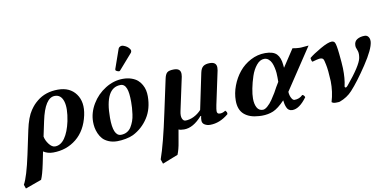

<svg xmlns="http://www.w3.org/2000/svg" viewBox="-95 -934 2884 1425"><g transform="rotate(-10 1346.5 -222.0)"><path d="M387.2 -200.2Q406.7 -296.9 390.1 -349.4Q373.5 -401.9 327.1 -401.9Q252.4 -401.9 216.8 -231.9L192.9 -119.1Q198.2 -88.9 220 -60.5Q241.7 -32.2 265.1 -32.2Q307.6 -32.2 338.9 -76.7Q370.1 -121.1 387.2 -200.2ZM119.1 193.8 -2.9 237.8 -13.2 208Q17.6 152.8 51.8 -6.8L89.8 -186Q99.6 -232.9 113 -269Q126.5 -305.2 142.8 -328.9Q159.2 -352.5 171.1 -365.2Q183.1 -377.9 199.2 -391.1Q263.2 -443.8 357.9 -443.8Q447.8 -443.8 492.9 -381.8Q538.1 -319.8 517.1 -222.2Q492.7 -110.4 418.5 -50.3Q344.2 9.8 243.2 9.8Q201.7 9.8 169.9 -11.2Q167.5 1.5 151.9 77.1Q134.8 159.7 119.1 193.8Z M702.6 -169.9Q702.6 -32.2 761.7 -32.2Q787.1 -32.2 807.1 -43.5Q827.1 -54.7 839.1 -74.5Q851.1 -94.2 859.4 -116.7Q867.7 -139.2 871.3 -167Q875 -194.8 876.5 -215.8Q877.9 -236.8 877.9 -259.8Q877.9 -330.6 865.7 -360.8Q852.1 -397 821.8 -397Q702.6 -397 702.6 -169.9ZM573.7 -162.1Q573.7 -231.4 612.1 -295.7Q650.4 -359.9 713.9 -399.4Q777.3 -439 846.7 -439Q882.3 -439 910.4 -429.2Q938.5 -419.4 956.3 -404.1Q974.1 -388.7 985.8 -367.4Q997.6 -346.2 1002.2 -325Q1006.8 -303.7 1006.8 -280.8Q1006.8 -185.5 962.6 -117.7Q918.5 -49.8 847.7 -14.2Q824.2 -2.9 790.3 3.4Q756.3 9.8 727.1 9.8Q690.9 9.8 662.6 -2.2Q634.3 -14.2 617.9 -32.2Q601.6 -50.3 591.3 -74.2Q581.1 -98.1 577.4 -119.4Q573.7 -140.6 573.7 -162.1ZM882.8 -682.1Q891.1 -682.1 909.7 -672.9Q930.2 -661.6 939.9 -645Q943.8 -641.1 943.8 -633.8Q943.8 -625 939 -619.1L840.8 -506.8Q835 -499 830.1 -499Q823.2 -499 813.5 -503.7Q803.7 -508.3 803.7 -513.2V-517.1Q803.7 -518.1 804.2 -519.8Q804.7 -521.5 804.7 -522Q805.2 -523.4 806.2 -525.9Q807.1 -528.3 807.6 -529.8L855 -665Q857.9 -672.9 866 -677.5Q874 -682.1 882.8 -682.1Z M1106.4 -137.2 1159.2 -382.8Q1166 -417 1180.2 -429.4Q1194.3 -441.9 1232.4 -441.9Q1282.2 -441.9 1282.2 -398.9Q1282.2 -392.6 1280.3 -378.9L1226.6 -128.9Q1218.8 -93.3 1227.1 -73.2Q1235.4 -53.2 1251.5 -53.2Q1282.2 -53.2 1314.5 -68.8Q1346.7 -84.5 1371.6 -111.8L1428.2 -382.8Q1435.1 -416 1452.6 -429Q1470.2 -441.9 1502.4 -441.9Q1552.2 -441.9 1552.2 -399.9Q1552.2 -394.5 1550.3 -378.9L1496.6 -127Q1490.2 -94.2 1490.2 -82Q1490.2 -60.1 1512.2 -60.1Q1533.7 -60.1 1554.2 -74.2Q1562 -66.4 1564.7 -60.5Q1567.4 -54.7 1565.4 -45.9Q1499 9.8 1426.3 9.8Q1403.3 9.8 1385.3 -1Q1367.2 -11.7 1367.2 -33.2Q1367.2 -53.7 1371.6 -66.9H1366.2Q1298.8 9.8 1230.5 9.8Q1202.6 9.8 1188.5 2.9L1172.4 95.2Q1164.1 148.4 1148.4 187L1031.2 232.9L1019.5 199.2Q1058.6 89.4 1106.4 -137.2Z M1957 -180.2 1979 -216.8V-251Q1979 -267.1 1977.8 -283.9Q1976.6 -300.8 1971.7 -323.2Q1966.8 -345.7 1959.2 -362.3Q1951.7 -378.9 1937.7 -390.9Q1923.8 -402.8 1905.3 -402.8Q1873.5 -402.8 1846.9 -370.6Q1820.3 -338.4 1804.9 -292.2Q1789.6 -246.1 1781 -201.9Q1772.5 -157.7 1772.5 -127Q1772.5 -85 1786.9 -58.6Q1801.3 -32.2 1831.1 -32.2Q1846.7 -32.2 1866.7 -49.6Q1886.7 -66.9 1904.8 -93.3Q1922.9 -119.6 1935.5 -141.1Q1948.2 -162.6 1957 -180.2ZM1919.4 -443.8Q1980 -443.8 2006.1 -416.7Q2032.2 -389.6 2037.1 -334L2039.1 -312L2126 -443.8Q2159.2 -438 2176.3 -438H2189.5Q2197.3 -438 2247.1 -442.9L2040 -130.9Q2040 -119.6 2043.7 -104.7Q2047.4 -89.8 2055.9 -76.9Q2064.5 -64 2075.2 -64Q2112.3 -64 2137.2 -89.8Q2150.9 -86.4 2156.2 -69.8Q2099.6 7.8 2046.4 7.8Q2030.8 7.8 2020 0.2Q2009.3 -7.3 2003.7 -21.7Q1998 -36.1 1995.6 -47.4Q1993.2 -58.6 1991.2 -75.2Q1941.4 -22.9 1903.1 -6.6Q1864.7 9.8 1815.4 9.8Q1801.3 9.8 1794.4 8.8Q1723.6 4.9 1683.8 -29.8Q1644 -64.5 1644 -133.8Q1644 -189.5 1665 -245.1Q1686 -300.8 1721.7 -344.7Q1757.3 -388.7 1809.6 -416.3Q1861.8 -443.8 1919.4 -443.8Z M2350.1 -282.2Q2343.8 -316.4 2337.4 -324.7Q2331.1 -333 2313 -333Q2307.1 -333 2304.2 -332Q2296.4 -331.5 2254.9 -319.8Q2247.6 -325.7 2245.1 -349.1Q2275.4 -374.5 2334.2 -408.2Q2393.1 -441.9 2420.9 -441.9Q2436.5 -441.9 2443.8 -430.2Q2453.1 -414.6 2460.4 -343.3Q2467.8 -272 2469.2 -232.9Q2471.2 -154.8 2458 -99.1Q2456.5 -94.2 2460 -90.8Q2466.3 -82.5 2481 -100.1Q2589.8 -230.5 2601.1 -286.1Q2604 -302.7 2604 -314.9Q2604 -325.2 2603 -329.1Q2601.6 -338.4 2596.4 -351.1Q2591.3 -363.8 2589.8 -370.1Q2588.9 -374 2588.9 -381.8Q2588.9 -413.1 2611.8 -427.5Q2634.8 -441.9 2668.9 -441.9Q2686.5 -441.9 2696.3 -429.2Q2706.1 -416.5 2706.1 -398.9V-390.1Q2700.7 -335.4 2627.7 -225.6Q2554.7 -115.7 2499 -55.2Q2460.9 -13.2 2402.8 7.8Q2397.9 9.8 2373 9.8Q2352.1 9.8 2342.3 0Q2364.7 -73.7 2363.3 -153.8Q2359.4 -240.7 2350.1 -282.2Z"/></g></svg>

Font: Common Serif
Style: Bold Italic
Weight: 700
Italic angle: -12°
Designer: Philipp H. Poll, Khaled Hosny
Foundry: Stefan Peev, Context Ltd.
Version: Version 1.026